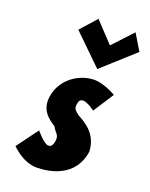

<svg xmlns="http://www.w3.org/2000/svg" viewBox="-157 -922 798 1020"><g transform="rotate(20 241.5 -412.5)"><path d="M218.8 -840 137.7 -749 303.7 -587 483.1 -749 428.2 -840 324 -728ZM310.8 -528C227.6 -528 131.2 -468 116 -363C104.9 -286 151.8 -250 194.9 -223C208.5 -193 231.6 -190 226.3 -153C221.4 -119 208.3 -116 197.8 -116C173.7 -116 125 -175 125 -175L35.5 -54C35.5 -54 99.6 15 178.5 15C251.1 15 392.6 -9 414.3 -160C410.3 -265 327.8 -303 291.9 -324C275.4 -338 261.3 -346 265.2 -373C268.7 -397 276.5 -404 292.9 -404C315.7 -404 358.7 -372 358.7 -372L433.5 -488C433.5 -488 366.2 -528 310.8 -528Z"/></g></svg>

Font: Blink
Style: Obl
Weight: 400
Designer: Mew Too
Foundry: Cannot Into Space Fonts
Version: Version 001.000